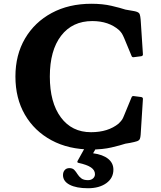

<svg xmlns="http://www.w3.org/2000/svg" viewBox="-20 -782 858 1021"><path d="M466 13Q345 13 254 -36Q163 -85 112.5 -172Q62 -259 62 -375Q62 -490 113 -577Q164 -664 255 -713Q346 -762 466 -762Q526 -762 573 -751Q620 -740 647 -731L693 -723Q715 -719 721 -710Q727 -701 729 -662L740 -494Q741 -485 731 -483L692 -478Q682 -476 679 -486L640 -580Q633 -596 628 -604Q623 -612 613 -622Q558 -670 471 -670Q365 -670 305 -592Q245 -514 245 -375Q245 -237 303.5 -158Q362 -79 464 -79Q555 -79 611 -125Q624 -138 629 -145.5Q634 -153 639 -166L679 -263Q682 -273 692 -271L731 -266Q741 -264 740 -255L728 -66Q727 -51 723.5 -43Q720 -35 708.5 -31Q697 -27 671 -22L647 -18Q620 -9 573 2Q526 13 466 13ZM448 219Q386 219 350.5 200.5Q315 182 315 149Q315 133 324 122.5Q333 112 349 112Q366 112 375 121.5Q384 131 392 144Q400 157 412.5 166.5Q425 176 448 176Q464 176 474.5 167Q485 158 485 144Q485 123 464 108.5Q443 94 397 84Q388 82 393 73L449 -28H511L475 33Q527 40 555 62.5Q583 85 583 120Q583 165 545.5 192Q508 219 448 219Z"/></svg>

Font: Hahmlet
Style: Bold
Weight: 700
Designer: Minjoo Ham & Mark Frömberg
Foundry: hypertype
Version: Version 1.002; ttfautohint (v1.8.3)